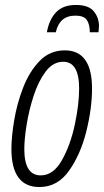

<svg xmlns="http://www.w3.org/2000/svg" viewBox="-20 -744 419 774"><path d="M205 -614Q220 -681 284 -681Q318 -681 330 -663.5Q342 -646 342 -614H377Q377 -619 378 -625Q379 -631 379 -639Q379 -673 358 -698.5Q337 -724 286 -724Q234 -724 206 -694.5Q178 -665 169 -614ZM351 -387Q351 -541 241 -541Q181 -541 139.5 -498Q98 -455 73 -390Q48 -325 37 -258Q26 -191 26 -144Q26 10 139 10Q212 10 258.5 -56Q305 -122 328 -214.5Q351 -307 351 -387ZM78 -143Q78 -183 87.5 -242Q97 -301 116 -359Q135 -417 164.5 -456Q194 -495 235 -495Q299 -495 299 -387Q299 -324 281.5 -241.5Q264 -159 229.5 -98Q195 -37 144 -37Q78 -37 78 -143Z"/></svg>

Font: Noto Sans Display Condensed Light
Style: Italic
Weight: 300
Width: 3
Designer: Monotype Design team
Foundry: Monotype Imaging Inc.
Version: 1.000